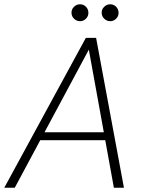

<svg xmlns="http://www.w3.org/2000/svg" viewBox="-30 -877 677 897"><path d="M-10 0 371 -700H419L549 0H502L385 -645L39 0ZM128 -222 148 -259H481L488 -222ZM344 -778Q328 -778 316 -789.5Q304 -801 304 -818Q304 -834 316 -845.5Q328 -857 344 -857Q360 -857 371.5 -845.5Q383 -834 383 -817Q383 -801 371.5 -789.5Q360 -778 344 -778ZM485 -778Q469 -778 457 -789.5Q445 -801 445 -818Q445 -834 457 -845.5Q469 -857 485 -857Q501 -857 512.5 -845.5Q524 -834 524 -817Q524 -801 512.5 -789.5Q501 -778 485 -778Z"/></svg>

Font: DM Sans 17pt ExtraLight
Style: Italic
Weight: 250
Italic angle: -10°
Version: Version 4.004;gftools[0.9.30]